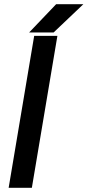

<svg xmlns="http://www.w3.org/2000/svg" viewBox="-20 -890 415 910"><path d="M142 -720H252L131 0H21ZM246 -870H375L234 -736H118Z"/></svg>

Font: Oak Sans Semibold
Style: Italic
Weight: 600
Italic angle: -9.49998°
Foundry: Erik Kennedy, Walven
Version: Version 1.000